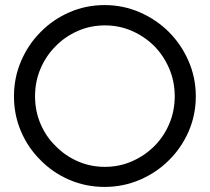

<svg xmlns="http://www.w3.org/2000/svg" viewBox="-20 -728 826 756"><path d="M645 -97Q694 -145 722.5 -210Q751 -275 751 -349Q751 -422 722.5 -487.5Q694 -553 645 -602Q596 -651 530.5 -679.5Q465 -708 392 -708Q318 -708 253 -679.5Q188 -651 140 -602Q91 -553 63 -487.5Q35 -422 35 -349Q35 -275 63 -210Q91 -145 140 -97Q188 -48 253 -20Q318 8 392 8Q465 8 530.5 -20Q596 -48 645 -97ZM199 -153Q161 -190 139.5 -240.5Q118 -291 118 -349Q118 -407 139.5 -457.5Q161 -508 199 -546Q236 -584 286 -606Q336 -628 393 -628Q450 -628 500 -606Q550 -584 588 -546Q625 -508 646.5 -457.5Q668 -407 668 -349Q668 -291 646.5 -240.5Q625 -190 588 -153Q550 -115 500 -93Q450 -71 393 -71Q336 -71 286 -93Q236 -115 199 -153Z"/></svg>

Font: Josefin Slab Thin
Style: Bold
Weight: 700
Version: Version 2.000